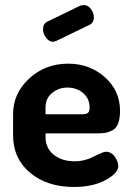

<svg xmlns="http://www.w3.org/2000/svg" viewBox="-20 -734 524 763"><path d="M32 -196V-281Q32 -363 96 -422Q160 -481 251 -481Q336 -481 396.5 -427.5Q457 -374 457 -293Q457 -263 449.5 -243.5Q442 -224 426.5 -216Q411 -208 398 -206Q385 -204 364 -204H161V-189Q161 -146 193 -119.5Q225 -93 278 -93Q316 -93 353 -112Q390 -131 401 -131Q422 -131 436 -111.5Q450 -92 450 -74Q450 -46 399.5 -18.5Q349 9 274 9Q167 9 99.5 -47.5Q32 -104 32 -196ZM151 -617Q151 -640 168 -648L300 -712Q310 -714 313 -714Q329 -714 341 -698.5Q353 -683 353 -665Q353 -643 335 -635L205 -572Q195 -568 191 -568Q175 -568 163 -584Q151 -600 151 -617ZM161 -280H307Q323 -280 329.5 -285.5Q336 -291 336 -307Q336 -342 310.5 -364Q285 -386 248 -386Q213 -386 187 -364.5Q161 -343 161 -308Z"/></svg>

Font: Terminal Dosis
Style: Bold
Weight: 700
Designer: EdgarTolentino, PabloImpallari, IginoMarini
Foundry: EdgarTolentino, PabloImpallari, IginoMarini
Version: Version 1.006